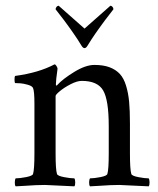

<svg xmlns="http://www.w3.org/2000/svg" viewBox="-20 -658 560 681"><path d="M269 -496.1Q262.2 -507.3 255.9 -517.1Q249.5 -526.9 242.4 -537.1Q235.4 -547.4 231.2 -553.2Q227.1 -559.1 218.5 -570.8Q210 -582.5 206.8 -586.7Q203.6 -590.8 192.1 -605.7Q180.7 -620.6 177.2 -625Q177.2 -629.9 180.7 -633.8Q184.1 -637.7 188 -637.7L279.8 -556.6Q333.5 -604.5 371.6 -637.7Q375.5 -637.7 378.9 -633.8Q382.3 -629.9 382.3 -625Q378.9 -620.6 367.4 -605.7Q356 -590.8 352.8 -586.7Q349.6 -582.5 341.1 -570.8Q332.5 -559.1 328.4 -553.2Q324.2 -547.4 317.1 -537.1Q310.1 -526.9 303.7 -517.1Q297.4 -507.3 290.5 -496.1Q285.2 -487.3 279.8 -487.3Q274.4 -487.3 269 -496.1ZM314.9 -427.7Q346.7 -427.7 368.7 -419.4Q390.6 -411.1 404.8 -396Q418.9 -380.9 427 -354.5Q435.1 -328.1 438 -296.9Q440.9 -265.6 440.9 -220.7V-113.3Q440.9 -56.6 445.8 -41Q447.8 -34.2 470.5 -29.8Q493.2 -25.4 507.3 -25.4Q510.3 -21.5 510.5 -11.2Q510.7 -1 507.3 2.9Q407.2 -2 402.8 -2Q385.7 -2 369.9 -1.2Q354 -0.5 333.5 1Q313 2.4 299.3 2.9Q295.9 -1 296.1 -11.2Q296.4 -21.5 299.3 -25.4Q313.5 -25.4 336.2 -29.8Q358.9 -34.2 360.8 -41Q365.7 -56.6 365.7 -113.3V-210.9Q365.7 -303.2 345.9 -337.2Q326.2 -371.1 270 -371.1Q253.4 -371.1 230.7 -359.4Q208 -347.7 192.6 -335Q177.2 -322.3 177.2 -317.4V-113.3Q177.2 -56.6 182.1 -41Q184.1 -34.2 206.8 -29.8Q229.5 -25.4 243.7 -25.4Q246.6 -21.5 246.8 -11.2Q247.1 -1 243.7 2.9Q143.6 -2 139.2 -2Q122.1 -2 106.2 -1.2Q90.3 -0.5 69.8 1Q49.3 2.4 35.6 2.9Q32.2 -1 32.5 -11.2Q32.7 -21.5 35.6 -25.4Q49.8 -25.4 72.5 -29.8Q95.2 -34.2 97.2 -41Q102.1 -56.6 102.1 -113.3V-291Q102.1 -334 97.2 -345.7Q94.2 -353 78.6 -357.4Q63 -361.8 52.5 -362.5Q42 -363.3 33.7 -363.3Q31.7 -365.2 31.5 -375Q31.2 -384.8 33.7 -388.7Q117.2 -399.9 173.3 -429.7Q176.8 -429.7 180.4 -423.8Q184.1 -418 184.1 -414.1Q178.2 -373 178.2 -358.4Q178.2 -354.5 180.2 -354.5Q181.2 -354.5 183.1 -356.4Q202.6 -377.9 243.2 -402.8Q283.7 -427.7 314.9 -427.7Z"/></svg>

Font: Amiri
Style: Regular
Weight: 400
Designer: Khaled Hosny
Version: Version 000.108